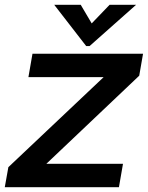

<svg xmlns="http://www.w3.org/2000/svg" viewBox="-37 -784 619 804"><path d="M461 0H-17L-2 -84L397 -461H82L99 -559H562L546 -467L157 -98H478ZM338 -591H324L190 -764H301L347 -686L422 -764H533Z"/></svg>

Font: Open Sauce One SemiBold Italic
Style: Regular
Weight: 600
Italic angle: -10°
Designer: Alfredo Marco Pradil
Foundry: Creative Sauce Fz LLC
Version: Version 1.477